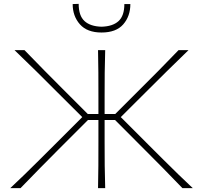

<svg xmlns="http://www.w3.org/2000/svg" viewBox="-20 -972 1049 992"><path d="M33 0Q65.5 -30 105 -68.5Q144.5 -107 185.2 -147.5Q226 -188 261.5 -223.5L405 -367L276.5 -495Q223.5 -548.5 169 -602.2Q114.5 -656 55 -713H106.5Q164.5 -653 209.5 -607.5Q254.5 -562 301 -515.5L433.5 -383H488.5V-475Q488.5 -540.5 488.2 -596.5Q488 -652.5 486.5 -713H523.5Q521.5 -652.5 521 -596.5Q520.5 -540.5 520.5 -475V-383H575.5L708 -515.5Q754.5 -562 799.8 -607.5Q845 -653 902.5 -713H954Q894.5 -655.5 840.2 -602Q786 -548.5 732.5 -495L604 -367L749 -222Q784 -187 824.2 -147Q864.5 -107 904 -68.5Q943.5 -30 976 0H922.5Q869.5 -55.5 822.2 -103.2Q775 -151 730 -196L574.5 -352H520.5V-238Q520.5 -173 521 -117Q521.5 -61 523.5 0H486.5Q488 -61 488.2 -117Q488.5 -173 488.5 -238V-352H434.5L283 -200.5Q235 -152 187.2 -103.8Q139.5 -55.5 86 0ZM504.5 -804Q430.5 -804 393 -846.2Q355.5 -888.5 355.5 -951L386.5 -952Q386.5 -890.5 416.8 -863Q447 -835.5 504.5 -834Q562.5 -835.5 592.5 -863Q622.5 -890.5 622.5 -951H653.5Q653.5 -888.5 616.8 -846.2Q580 -804 504.5 -804Z"/></svg>

Font: Commissioner Flair Thin
Style: Regular
Weight: 100
Designer: Kostas Bartsokas
Foundry: Kostas Bartsokas
Version: Version 1.000; ttfautohint (v1.8.3)